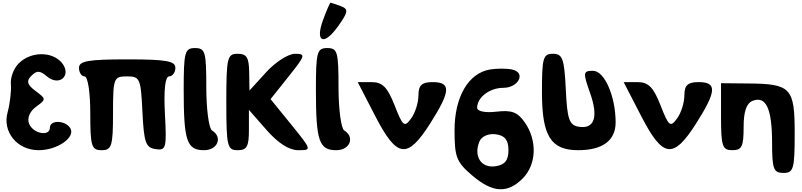

<svg xmlns="http://www.w3.org/2000/svg" viewBox="-20 -1153 5891 1410"><path d="M118 -688C80 -650 55 -583 60 -533C64 -486 53 -391 36 -329C-4 -184 106 -50 264 -50C402 -50 537 -145 496 -212C460 -270 347 -274 347 -217C347 -147 222 -171 193 -246C178 -286 199 -336 245 -369C320 -424 320 -426 241 -485C179 -531 172 -558 210 -596C251 -637 272 -636 326 -591C418 -515 509 -601 434 -692C363 -777 206 -776 118 -688Z M560 -654C560 -621 579 -592 601 -592C625 -592 643 -475 643 -321C643 -79 652 -50 726 -50C800 -50 810 -79 810 -321C810 -579 815 -592 912 -592C1008 -592 1014 -577 1026 -331C1037 -106 1050 -69 1122 -58C1200 -46 1205 -65 1191 -319C1182 -494 1193 -592 1222 -592C1246 -592 1268 -621 1268 -654C1268 -705 1202 -717 914 -717C626 -717 560 -705 560 -654Z M1329 -492C1329 -117 1352 -50 1479 -50C1579 -50 1617 -146 1537 -195C1514 -209 1495 -352 1495 -510C1495 -772 1488 -800 1412 -800C1337 -800 1329 -771 1329 -492Z M1642 -404C1642 -79 1649 -50 1725 -50C1793 -50 1808 -77 1808 -198V-346L1938 -198C2022 -102 2103 -50 2169 -50C2271 -50 2271 -50 2119 -238L1967 -425L2100 -592C2223 -746 2227 -758 2146 -758C2098 -758 2003 -698 1935 -623L1812 -488L1810 -623C1808 -731 1792 -758 1725 -758C1649 -758 1642 -729 1642 -404Z M2300 -492C2300 -117 2323 -50 2450 -50C2550 -50 2588 -146 2508 -195C2485 -209 2466 -352 2466 -510C2466 -772 2459 -800 2383 -800C2308 -800 2300 -771 2300 -492ZM2353 -1008C2291 -841 2359 -813 2464 -962C2538 -1066 2540 -1086 2483 -1108C2445 -1122 2413 -1133 2408 -1133C2403 -1133 2379 -1079 2353 -1008Z M2736 -300C2895 8 2971 18 3139 -246C3290 -484 3294 -550 3157 -550C3078 -550 3053 -527 3053 -454C3053 -400 3030 -325 2999 -283C2950 -215 2938 -225 2878 -379C2826 -512 2789 -550 2709 -550H2607Z M3580 -643C3420 -617 3318 -442 3318 -196C3318 0 3332 37 3447 135C3597 263 3706 270 3818 158C3920 56 3927 -121 3834 -254C3781 -330 3738 -346 3626 -333C3543 -323 3484 -335 3484 -362C3484 -438 3576 -508 3676 -508C3788 -508 3844 -619 3743 -642C3704 -651 3630 -651 3580 -643ZM3714 -50C3714 25 3687 58 3618 68C3514 83 3457 -4 3500 -112C3515 -151 3566 -174 3620 -167C3688 -158 3714 -125 3714 -50Z M3960 -475C3960 -154 4025 -50 4226 -50C4405 -50 4501 -121 4501 -254C4501 -446 4419 -633 4335 -633C4262 -633 4260 -621 4313 -471C4377 -292 4345 -201 4226 -223C4160 -235 4145 -281 4135 -498C4124 -723 4111 -758 4041 -758C3968 -758 3960 -729 3960 -475Z M4689 -300C4848 8 4924 18 5092 -246C5243 -484 5247 -550 5110 -550C5031 -550 5006 -527 5006 -454C5006 -400 4983 -325 4952 -283C4903 -215 4891 -225 4831 -379C4779 -512 4742 -550 4662 -550H4560Z M5275 -296C5275 -79 5285 -50 5358 -50C5428 -50 5441 -77 5441 -219C5441 -336 5462 -395 5508 -413C5606 -450 5650 -354 5650 -104C5650 88 5661 117 5733 117C5808 117 5816 87 5816 -175C5816 -508 5789 -538 5471 -540L5275 -542Z"/></svg>

Font: Hussar Skorodowane
Style: Bold
Weight: 700
Foundry: Cannot Into Space Fonts
Version: Version 0.892